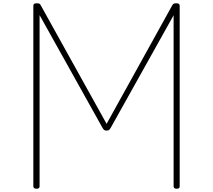

<svg xmlns="http://www.w3.org/2000/svg" viewBox="-20 -1135 1297 1169"><path d="M202 14Q183 14 183 -1V-1100Q183 -1108 188 -1111.5Q193 -1115 203 -1115Q214 -1115 219 -1113Q224 -1111 228 -1103L629 -381L1029 -1103Q1034 -1111 1038.5 -1113Q1043 -1115 1055 -1115Q1074 -1115 1074 -1100V-1Q1074 7 1070 10.5Q1066 14 1055 14Q1037 14 1037 -1V-1042L653 -355Q647 -345 642 -342.5Q637 -340 629 -340Q621 -340 616 -342.5Q611 -345 605 -355L221 -1043V-1Q221 7 217 10.5Q213 14 202 14Z"/></svg>

Font: Playwrite FR Moderne Thin
Style: Regular
Weight: 250
Version: Version 1.002